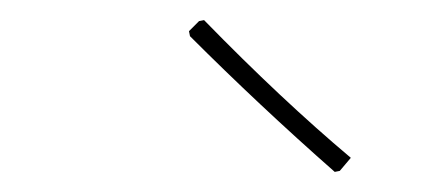

<svg xmlns="http://www.w3.org/2000/svg" viewBox="-20 -689 445 191"><path d="M329 -532 318 -519 313 -518Q238 -584 169 -653L168 -658L178 -668L183 -669Q260 -590 329 -532Z"/></svg>

Font: Luna Sans Thin
Style: Italic
Weight: 250
Italic angle: -7°
Designer: Juan Pablo del Peral
Foundry: Huerta Tipografica
Version: Version 2.001; ttfautohint (v1.5)